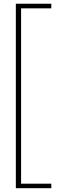

<svg xmlns="http://www.w3.org/2000/svg" viewBox="-20 -802 312 1018"><path d="M252 195.8H64V-782.2H252V-757.8H91.8V171.9H252Z"/></svg>

Font: Creato Display Thin
Style: Regular
Weight: 265
Version: Version 1.000